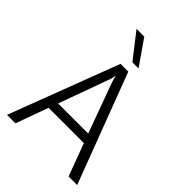

<svg xmlns="http://www.w3.org/2000/svg" viewBox="-259 -1036 1155 1155"><g transform="rotate(45 318.0 -458.5)"><path d="M544 0 467 -207H167L92 0H20L286 -700H352L617 0ZM331 -578Q328 -587 324 -599Q320 -611 318 -627H316Q313 -611 309.5 -599Q306 -587 302 -578L189 -266H445ZM330 -757 205 -917H271L382 -757Z"/></g></svg>

Font: LuenTai2017
Style: Regular
Weight: 400
Designer: LuenTai
Foundry: Microsoft Corpration
Version: Version 1.00 November 27, 2016, initial release